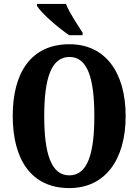

<svg xmlns="http://www.w3.org/2000/svg" viewBox="-20 -951 707 981"><path d="M334 -771H402V-784C378 -822 334 -886 317 -931H169V-921C189 -886 279 -807 334 -771ZM334 10C519 10 622 -137 622 -358C622 -580 519 -725 335 -725C139 -725 45 -580 45 -359C45 -137 139 10 334 10ZM334 -55C241 -55 206 -167 206 -358C206 -549 241 -660 335 -660C428 -660 462 -549 462 -358C462 -167 428 -55 334 -55Z"/></svg>

Font: Noto Serif Tamil ExtraCondensed ExtraBold
Style: Regular
Weight: 800
Width: 2
Designer: Indian Type Foundry, Tom Grace, and the Monotype Design Team
Foundry: Monotype Imaging Inc.
Version: Version 2.004